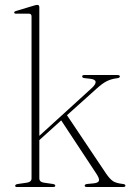

<svg xmlns="http://www.w3.org/2000/svg" viewBox="-20 -744 532 764"><path d="M45.5 0Q40.5 0 40.5 -5Q40.5 -10.5 51.5 -12L86.5 -17Q105.5 -20 105.5 -34V-679Q105.5 -689.5 95 -689.5H44.5Q36.5 -689.5 36.5 -694Q36.5 -698.5 44.5 -700.5L112.5 -721Q123 -724.5 128.5 -724.5Q136.5 -724.5 136.5 -715.5V-203.5L344.5 -393Q361.5 -408.5 360.5 -418.2Q359.5 -428 340 -430.5L317 -433Q307 -434 307 -440Q307 -445.5 316 -445.5H447.5Q457 -445.5 457 -439.5Q457 -434 445 -432.5Q423 -430 405 -421Q387 -412 364 -391L246.5 -285.5L403 -52Q418.5 -30 430.8 -22.5Q443 -15 468.5 -12Q479 -11 479 -5.5Q479 0 471 0H325.5Q317 0 317 -5Q317 -11 327.5 -12L353.5 -14.5Q371.5 -16.5 373.8 -25.2Q376 -34 363 -53.5L223.5 -265L136.5 -186.5V-34.5Q136.5 -19.5 155.5 -17L190 -12Q200 -10.5 200 -5Q200 0 191.5 0Z"/></svg>

Font: Fraunces 72pt Thin
Style: Regular
Weight: 100
Version: Version 1.000;[b76b70a41]